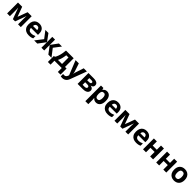

<svg xmlns="http://www.w3.org/2000/svg" viewBox="975 -3569 6822 6822"><g transform="rotate(45 4386.0 -158.0)"><path d="M766 -546V0H627V-268Q627 -308 628.5 -346Q630 -384 633 -416H630L479 0H367L214 -417H210Q214 -384 215.5 -346.5Q217 -309 217 -264V0H78V-546H289L425 -176L563 -546Z M1147 -556Q1260 -556 1326 -491.5Q1392 -427 1392 -308V-236H1040Q1042 -173 1077.5 -137Q1113 -101 1176 -101Q1229 -101 1272 -111.5Q1315 -122 1361 -144V-29Q1321 -9 1276.5 0.5Q1232 10 1169 10Q1087 10 1024 -20.5Q961 -51 925 -113Q889 -175 889 -269Q889 -365 921.5 -428.5Q954 -492 1012 -524Q1070 -556 1147 -556ZM1148 -450Q1105 -450 1076.5 -422Q1048 -394 1043 -335H1252Q1251 -385 1226 -417.5Q1201 -450 1148 -450Z M2289 -546 2088 -284 2308 0H2149L1941 -277V0H1802V-277L1594 0H1435L1655 -284L1454 -546H1608L1802 -281V-546H1941V-281L2135 -546Z M2877 -546V-109H2957V196H2823V0H2456V196H2322V-109H2368Q2404 -164 2429 -234.5Q2454 -305 2469 -385Q2484 -465 2491 -546ZM2616 -434Q2604 -343 2583 -261.5Q2562 -180 2524 -109H2728V-434Z M2972 -546H3135L3238 -239Q3246 -217 3250 -193.5Q3254 -170 3256 -144H3259Q3262 -170 3267.5 -193.5Q3273 -217 3280 -239L3381 -546H3541L3310 70Q3279 155 3219.5 197.5Q3160 240 3082 240Q3057 240 3038.5 237.5Q3020 235 3006 232V114Q3017 116 3032.5 118Q3048 120 3065 120Q3112 120 3139.5 91.5Q3167 63 3180 23L3189 -4Z M4103 -403Q4103 -359 4075.5 -328Q4048 -297 3994 -288V-284Q4051 -277 4085.5 -245Q4120 -213 4120 -163Q4120 -116 4095.5 -79Q4071 -42 4018 -21Q3965 0 3879 0H3619V-546H3879Q3943 -546 3993.5 -532.5Q4044 -519 4073.5 -488Q4103 -457 4103 -403ZM3952 -391Q3952 -441 3873 -441H3768V-333H3856Q3903 -333 3927.5 -346.5Q3952 -360 3952 -391ZM3966 -171Q3966 -203 3941 -217.5Q3916 -232 3866 -232H3768V-103H3869Q3911 -103 3938.5 -118.5Q3966 -134 3966 -171Z M4552 -556Q4644 -556 4701 -484.5Q4758 -413 4758 -274Q4758 -135 4699 -62.5Q4640 10 4548 10Q4489 10 4454 -11.5Q4419 -33 4397 -60H4389Q4397 -18 4397 20V240H4248V-546H4369L4390 -475H4397Q4419 -508 4456 -532Q4493 -556 4552 -556ZM4504 -437Q4446 -437 4422.5 -401Q4399 -365 4397 -291V-275Q4397 -196 4420.5 -153.5Q4444 -111 4506 -111Q4557 -111 4581.5 -153.5Q4606 -196 4606 -276Q4606 -437 4504 -437Z M5106 -556Q5219 -556 5285 -491.5Q5351 -427 5351 -308V-236H4999Q5001 -173 5036.5 -137Q5072 -101 5135 -101Q5188 -101 5231 -111.5Q5274 -122 5320 -144V-29Q5280 -9 5235.5 0.5Q5191 10 5128 10Q5046 10 4983 -20.5Q4920 -51 4884 -113Q4848 -175 4848 -269Q4848 -365 4880.5 -428.5Q4913 -492 4971 -524Q5029 -556 5106 -556ZM5107 -450Q5064 -450 5035.5 -422Q5007 -394 5002 -335H5211Q5210 -385 5185 -417.5Q5160 -450 5107 -450Z M6160 -546V0H6021V-268Q6021 -308 6022.5 -346Q6024 -384 6027 -416H6024L5873 0H5761L5608 -417H5604Q5608 -384 5609.5 -346.5Q5611 -309 5611 -264V0H5472V-546H5683L5819 -176L5957 -546Z M6541 -556Q6654 -556 6720 -491.5Q6786 -427 6786 -308V-236H6434Q6436 -173 6471.5 -137Q6507 -101 6570 -101Q6623 -101 6666 -111.5Q6709 -122 6755 -144V-29Q6715 -9 6670.5 0.5Q6626 10 6563 10Q6481 10 6418 -20.5Q6355 -51 6319 -113Q6283 -175 6283 -269Q6283 -365 6315.5 -428.5Q6348 -492 6406 -524Q6464 -556 6541 -556ZM6542 -450Q6499 -450 6470.5 -422Q6442 -394 6437 -335H6646Q6645 -385 6620 -417.5Q6595 -450 6542 -450Z M7056 -546V-336H7264V-546H7413V0H7264V-225H7056V0H6907V-546Z M7718 -546V-336H7926V-546H8075V0H7926V-225H7718V0H7569V-546Z M8727 -274Q8727 -138 8655.5 -64Q8584 10 8461 10Q8385 10 8325.5 -23Q8266 -56 8232 -119.5Q8198 -183 8198 -274Q8198 -410 8269 -483Q8340 -556 8464 -556Q8541 -556 8600 -523Q8659 -490 8693 -427.5Q8727 -365 8727 -274ZM8350 -274Q8350 -193 8376.5 -151.5Q8403 -110 8463 -110Q8522 -110 8548.5 -151.5Q8575 -193 8575 -274Q8575 -355 8548.5 -395.5Q8522 -436 8462 -436Q8403 -436 8376.5 -395.5Q8350 -355 8350 -274Z"/></g></svg>

Font: TSCustom
Style: Regular
Weight: 400
Designer: Monotype Design Team
Foundry: Monotype Imaging Inc.
Version: Version 2.004; ttfautohint (v1.8.3) -l 8 -r 50 -G 200 -x 14 